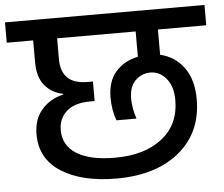

<svg xmlns="http://www.w3.org/2000/svg" viewBox="-75 -798 969 831"><g transform="rotate(-5 409.5 -382.5)"><path d="M-23.9 -651.9V-740.2H842.8V-651.9H632.8V-542Q696.8 -527.3 735.4 -474.4Q773.9 -421.4 773.9 -336.9Q773.9 -192.9 672.4 -108.9Q570.8 -24.9 398.9 -24.9Q249 -24.9 159.4 -81.8Q69.8 -138.7 69.8 -245.1Q69.8 -310.5 105.7 -352.1Q141.6 -393.6 200.2 -407.2V-410.2Q151.4 -419.4 121.1 -455.6Q90.8 -491.7 90.8 -557.1V-651.9ZM399.9 -115.2Q528.3 -115.2 604.7 -175Q681.2 -234.9 681.2 -340.8Q681.2 -400.9 652.6 -435.1Q624 -469.2 584 -469.2Q546.4 -469.2 518.8 -442.6Q491.2 -416 491.2 -363.8Q491.2 -323.7 506.8 -275.9H419.9Q402.8 -321.3 402.8 -375Q402.8 -447.3 439.7 -488.5Q476.6 -529.8 536.1 -542V-651.9H194.8V-561Q194.8 -507.8 222.9 -480Q251 -452.1 312 -452.1H333V-367.2H314Q245.1 -367.2 210.4 -335.7Q175.8 -304.2 175.8 -254.9Q175.8 -187 234.1 -151.1Q292.5 -115.2 399.9 -115.2Z"/></g></svg>

Font: SVN-Poppins Medium
Style: Regular
Weight: 500
Designer: Ninad Kale (Devanagari), Jonny Pinhorn (Latin)
Foundry: Indian Type Foundry
Version: Version 3.002 2017